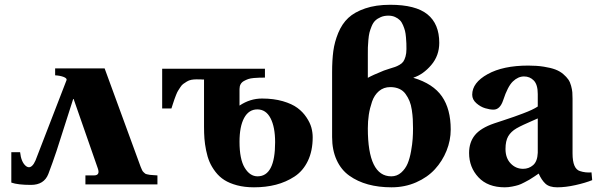

<svg xmlns="http://www.w3.org/2000/svg" viewBox="-20 -779 2540 811"><path d="M129.9 -101.1 261.2 -440.9Q263.2 -448.2 249 -453.9Q234.9 -459.5 212.9 -460.9V-490.2H316.9H421.9L574.2 -74.2Q577.6 -65.9 580.1 -60.5Q582.5 -55.2 586.9 -51.3Q591.3 -47.4 593.3 -45.7Q595.2 -43.9 602.5 -42.5Q609.9 -41 612.8 -40.5Q615.7 -40 627.4 -39.3Q639.2 -38.6 645 -38.1V0H340.8V-38.1H377Q403.8 -38.1 393.1 -67.9L291 -360.8H289.1Q276.9 -324.2 256.3 -258.3Q235.8 -192.4 219 -141.8Q202.1 -91.3 184.1 -43.9Q166 2 110.8 2Q55.2 2 27.8 -7.8V-136.2H64.9Q69.3 -95.2 88.4 -78.6Q106.9 -63 123 -87.9Q126.5 -93.3 129.9 -101.1Z M991.7 -402.8V-333Q1036.1 -362.8 1086.9 -362.8Q1135.7 -362.8 1174.6 -351.6Q1213.4 -340.3 1236.3 -323.2Q1259.3 -306.2 1274.4 -283.4Q1289.6 -260.7 1295.2 -240.2Q1300.8 -219.7 1300.8 -199.2Q1300.8 -141.6 1280.3 -99.1Q1259.8 -56.6 1223.9 -33.2Q1188 -9.8 1145.5 1.2Q1103 12.2 1052.7 12.2Q1013.2 12.2 981.2 3.7Q949.2 -4.9 927.7 -18.6Q906.2 -32.2 890.1 -53.2Q874 -74.2 865 -95.5Q856 -116.7 850.6 -143.8Q845.2 -170.9 843.5 -193.6Q841.8 -216.3 841.8 -243.2V-443.8Q840.8 -442.9 839.8 -442.9Q831.1 -443.8 810.1 -443.8Q798.3 -443.8 788.1 -441.9Q777.8 -439.9 769.3 -434.6Q760.7 -429.2 754.4 -424.8Q748 -420.4 741.9 -410.9Q735.8 -401.4 732.2 -395.8Q728.5 -390.1 723.6 -377.7Q718.8 -365.2 716.8 -359.6Q714.8 -354 710.2 -339.8Q705.6 -325.7 704.1 -320.8H665V-488.8H1099.1V-451.2Q1084.5 -451.2 1075.7 -450.9Q1066.9 -450.7 1052.2 -449.5Q1037.6 -448.2 1028.6 -445.1Q1019.5 -441.9 1010.3 -436.8Q1001 -431.6 996.3 -423.1Q991.7 -414.6 991.7 -402.8ZM1066.9 -316.9Q1030.8 -316.9 1011.2 -280.8Q991.7 -244.6 991.7 -180.2Q991.7 -106.4 1013.7 -70.3Q1035.6 -34.2 1067.9 -34.2Q1142.1 -34.2 1142.1 -178.2Q1142.1 -242.2 1122.8 -279.5Q1103.5 -316.9 1066.9 -316.9Z M1835.4 -598.1Q1835.4 -543.9 1801.5 -504.2Q1767.6 -464.4 1726.6 -451.2V-450.2Q1809.6 -425.3 1846.7 -371.8Q1883.8 -318.4 1883.8 -231.9Q1883.8 -186 1866.2 -142.3Q1848.6 -98.6 1817.1 -64.2Q1785.6 -29.8 1737.8 -8.8Q1689.9 12.2 1633.8 12.2Q1579.6 12.2 1534.9 0Q1490.2 -12.2 1455.6 -36.9Q1420.9 -61.5 1401.9 -103.3Q1382.8 -145 1382.8 -200.2V-474.1Q1382.8 -524.4 1387.9 -563.2Q1393.1 -602.1 1408.9 -640.4Q1424.8 -678.7 1451.2 -703.4Q1477.5 -728 1522.5 -743.4Q1567.4 -758.8 1628.4 -758.8Q1735.4 -758.8 1785.4 -718.5Q1835.4 -678.2 1835.4 -598.1ZM1533.7 -548.8V-450.2Q1551.8 -460.9 1601.6 -481Q1610.8 -484.4 1625.7 -489Q1640.6 -493.7 1648.7 -496.3Q1656.7 -499 1667.5 -505.1Q1678.2 -511.2 1683.6 -519Q1689 -526.9 1692.9 -540.3Q1696.8 -553.7 1696.8 -571.8Q1696.8 -586.9 1696.5 -595.7Q1696.3 -604.5 1694.8 -621.3Q1693.4 -638.2 1690.7 -648.7Q1688 -659.2 1682.4 -672.6Q1676.8 -686 1668.9 -693.8Q1661.1 -701.7 1648.7 -707.3Q1636.2 -712.9 1620.6 -712.9Q1602.5 -712.9 1588.4 -706.8Q1574.2 -700.7 1565.2 -692.1Q1556.2 -683.6 1549.8 -668.2Q1543.5 -652.8 1540.5 -640.9Q1537.6 -628.9 1535.9 -609.1Q1534.2 -589.4 1533.9 -578.6Q1533.7 -567.9 1533.7 -548.8ZM1632.8 -34.2Q1656.7 -34.2 1674.6 -50Q1692.4 -65.9 1701.7 -87.9Q1710.9 -109.9 1716.3 -140.4Q1721.7 -170.9 1723.1 -192.6Q1724.6 -214.4 1724.6 -236.8Q1724.6 -258.8 1723.6 -275.9Q1722.7 -293 1719.5 -314.7Q1716.3 -336.4 1709.7 -352.3Q1703.1 -368.2 1692.9 -382.3Q1682.6 -396.5 1666.3 -403.8Q1649.9 -411.1 1628.4 -411.1Q1600.6 -411.1 1580.8 -394.3Q1561 -377.4 1551.5 -349.6Q1542 -321.8 1537.8 -294.2Q1533.7 -266.6 1533.7 -236.8Q1533.7 -34.2 1632.8 -34.2Z M2115.2 -149.9Q2115.2 -111.3 2137 -88.6Q2158.7 -65.9 2189.5 -65.9Q2213.9 -65.9 2231.9 -81.5Q2250 -97.2 2251.5 -133.8V-278.8Q2244.1 -275.4 2226.1 -267.6Q2208 -259.8 2191.7 -252.2Q2175.3 -244.6 2161.6 -236.8Q2138.2 -223.1 2126.7 -203.4Q2115.2 -183.6 2115.2 -149.9ZM1961.4 -132.8Q1961.4 -177.7 1985.8 -208Q2010.3 -238.3 2067.4 -257.8Q2076.7 -260.7 2106.7 -270.8Q2136.7 -280.8 2151.4 -285.9Q2166 -291 2188.7 -299.6Q2211.4 -308.1 2226.3 -315.2Q2241.2 -322.3 2251.5 -329.1V-381.8Q2251.5 -421.4 2234.9 -438.7Q2218.3 -456.1 2193.4 -456.1Q2168.5 -456.1 2146.5 -435.1Q2124.5 -414.1 2105.5 -356Q2092.3 -315.9 2064.5 -315.9Q2049.3 -315.9 2029.5 -321.8Q2009.8 -327.6 1992.2 -343Q1974.6 -358.4 1974.6 -378.9Q1974.6 -429.7 2039.8 -465.8Q2105 -502 2211.4 -502Q2248 -502 2277.3 -497.3Q2306.6 -492.7 2325.9 -485.4Q2345.2 -478 2359.1 -466.1Q2373 -454.1 2380.6 -443.1Q2388.2 -432.1 2392.3 -416.5Q2396.5 -400.9 2397.5 -389.2Q2398.4 -377.4 2398.4 -361.8V-130.9Q2398.4 -65.4 2430.2 -56.2Q2452.6 -48.8 2478.5 -50.8L2481.4 -18.1Q2452.1 -6.3 2410.6 2.9Q2369.1 12.2 2333.5 12.2Q2300.8 12.2 2284.2 -2.9Q2267.6 -18.1 2255.4 -45.9Q2254.4 -44.9 2237.8 -33.9Q2221.2 -22.9 2216.1 -20Q2210.9 -17.1 2195.3 -8.8Q2179.7 -0.5 2169.4 2.7Q2159.2 5.9 2143.3 9Q2127.4 12.2 2112.3 12.2Q2040.5 12.2 2001 -30Q1961.4 -72.3 1961.4 -132.8Z"/></svg>

Font: Linguistics Pro
Style: Bold
Weight: 700
Designer: Stefan Peev, Context Ltd
Foundry: Stefan Peev, Context Ltd
Version: Version 001.000